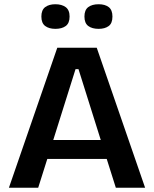

<svg xmlns="http://www.w3.org/2000/svg" viewBox="-20 -885 726 905"><path d="M22 0 250 -660H436L664 0H526L483 -136H203L160 0ZM336 -559 231 -225H455L350 -559ZM445 -749Q414 -749 396 -762.5Q378 -776 378 -807Q378 -838 396 -851.5Q414 -865 445 -865Q475 -865 492.5 -851.5Q510 -838 510 -807Q510 -775 492 -762Q474 -749 445 -749ZM241 -749Q211 -749 193 -762.5Q175 -776 175 -807Q175 -838 193 -851.5Q211 -865 241 -865Q271 -865 289.5 -851.5Q308 -838 308 -807Q308 -776 290 -762.5Q272 -749 241 -749Z"/></svg>

Font: Bricolage Grotesque 10pt SemiBold
Style: Regular
Weight: 600
Designer: Mathieu Triay
Foundry: Atelier Triay
Version: Version 1.000; ttfautohint (v1.8.4.7-5d5b);gftools[0.9.29]